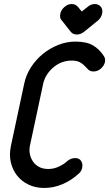

<svg xmlns="http://www.w3.org/2000/svg" viewBox="-20 -931 541 951"><path d="M286 -830Q279 -837 278 -846Q277 -855 279 -864Q283 -883 300 -897Q316 -911 335 -911Q345 -911 352.5 -907.5Q360 -904 366 -897L385 -874L414 -897Q430 -911 450 -911Q459 -911 466.5 -907.5Q474 -904 480 -897Q490 -883 486 -864Q484 -855 479 -846Q474 -837 466 -830L397 -774Q379 -760 361 -760Q341 -760 330 -774ZM313 -133Q331 -148 352 -148Q373 -148 382 -133.5Q391 -119 387 -100Q384 -83 370 -71Q333 -37 289 -18.5Q245 0 199 0Q156 0 121.5 -16.5Q87 -33 64.5 -61.5Q42 -90 33.5 -127.5Q25 -165 34 -208L100 -517Q109 -560 133.5 -598Q158 -636 192.5 -664Q227 -692 268.5 -708.5Q310 -725 353 -725Q408 -725 440 -706.5Q472 -688 494 -654Q503 -641 500 -624Q496 -606 480 -591.5Q464 -577 443 -577Q427 -577 418 -585.5Q409 -594 399.5 -604.5Q390 -615 375 -623Q360 -631 333 -631Q311 -631 288.5 -623Q266 -615 247 -599.5Q228 -584 214 -563.5Q200 -543 194 -517L128 -208Q124 -188 128 -168Q132 -148 143 -131.5Q154 -115 173 -104.5Q192 -94 219 -94Q248 -94 274 -107Q300 -120 313 -133Z"/></svg>

Font: VDS
Style: Italic
Weight: 400
Designer: artmaker
Foundry: artmaker
Version: Version 1.000 2009 initial release